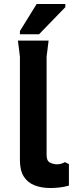

<svg xmlns="http://www.w3.org/2000/svg" viewBox="-20 -932 398 964"><path d="M326 -108V0Q301 7 277 9.5Q253 12 233 12Q188 12 153.5 -1.5Q119 -15 99.5 -45.5Q80 -76 80 -128V-648L70 -728H224L214 -648V-152Q214 -124 231.5 -115.5Q249 -107 265 -107Q279 -107 289 -110.5Q299 -114 306 -118ZM176 -760H80V-776L164 -912H308V-896Z"/></svg>

Font: AR One Sans
Style: Bold
Weight: 700
Designer: Niteesh Yadav
Foundry: Niteesh Yadav
Version: Version 1.001;gftools[0.9.33]